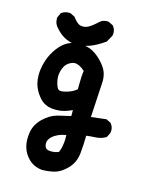

<svg xmlns="http://www.w3.org/2000/svg" viewBox="-116 -713 732 924"><g transform="rotate(15 250.0 -251.0)"><path d="M77.1 8.3Q77.1 -4.9 79.1 -19.5Q84.5 -62 117.4 -94.5Q150.4 -127 188 -136.7Q220.7 -144.5 252.9 -151.9V-181.6Q232.4 -171.9 213.6 -166.7Q194.8 -161.6 174.3 -161.6Q162.6 -161.6 148.4 -163.3Q134.3 -165 120.6 -171.9Q102.1 -180.7 87.9 -198.2Q63 -228 54.7 -260.7Q49.8 -280.8 49.8 -302.7Q49.8 -315.9 51.8 -330.1Q62 -402.8 107.4 -454.6Q130.4 -480.5 159.2 -490.7Q178.2 -497.6 202.6 -497.6Q231.9 -497.6 254.4 -489.3Q282.7 -478.5 310.1 -451.2Q338.9 -422.4 348.1 -397.5Q355.5 -377 355.5 -353.5Q355.5 -344.2 354.5 -334.5L345.2 -171.9L420.4 -180.7L443.4 -169.4Q457 -153.8 457 -133.8Q457 -128.4 455.6 -121.6L444.3 -99.1L442.4 -97.7Q419.4 -84 391.1 -83Q368.7 -82 346.7 -79.1Q346.2 -33.7 341.8 9.8Q336.4 58.1 305.4 89.1Q274.4 120.1 244.6 127.4Q214.8 134.8 182.6 134.8H182.1Q141.6 130.4 115.2 104Q92.3 81.1 83.5 52.2Q77.1 32.7 77.1 8.3ZM168.9 6.3Q168.9 9.3 169.4 11.7Q170.9 23.9 176.8 29.8Q183.1 36.1 195.8 37.1Q199.7 37.6 206.1 37.6Q212.4 37.6 221.9 35.9Q231.4 34.2 240.7 29.8Q249.5 8.3 252 -14.6Q253.9 -29.3 253.9 -40.3Q253.9 -51.3 253.4 -57.6Q210.4 -50.3 186 -27.8Q168.9 -12.7 168.9 6.3ZM254.4 -377Q226.6 -402.3 204.1 -402.3Q193.8 -402.3 181.6 -396Q160.2 -385.3 150.9 -361.8Q142.1 -340.3 142.1 -319.3Q142.1 -303.2 147.5 -284.7Q151.9 -269 158.7 -260.7Q163.1 -254.9 173.3 -254.9Q182.6 -254.9 196.3 -258.3Q230.5 -267.1 250 -284.7Q250 -293 250 -300.8Q250 -352.5 254.4 -377ZM64.5 -586.4Q64.5 -588.9 64.5 -592.8L75.7 -616.2L77.1 -617.7Q92.8 -629.4 113.3 -629.4Q116.2 -629.4 121.1 -628.9L144 -617.7Q164.1 -590.3 179.2 -585Q186 -582.5 194.3 -582.5Q202.6 -582.5 211.4 -585Q230.5 -590.8 267.1 -625Q280.8 -637.2 301.8 -637.2Q305.2 -637.2 309.6 -636.7L332 -625.5L333 -624.5Q345.7 -609.9 345.7 -589.4Q345.7 -584 344.2 -576.7L325.2 -542.5Q281.7 -511.7 247.6 -500.5Q218.3 -490.7 184.1 -490.7Q172.9 -490.7 170.4 -491.2Q121.1 -499.5 86.4 -538.6Q64.5 -558.6 64.5 -586.4Z"/></g></svg>

Font: Bakudai
Style: Bold
Weight: 700
Version: Version 1.48